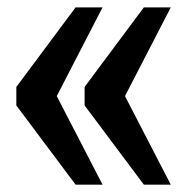

<svg xmlns="http://www.w3.org/2000/svg" viewBox="-20 -502 489 522"><path d="M210 -215.3V-265.6L371.1 -481.9H444.3L319.8 -240.7L444.3 0H371.1ZM24.4 -215.3V-265.6L185.5 -481.9H258.8L134.3 -240.7L258.8 0H185.5Z"/></svg>

Font: Charis SIL Phon
Style: Bold
Weight: 700
Foundry: SIL International
Version: Version 5.000